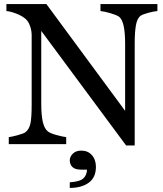

<svg xmlns="http://www.w3.org/2000/svg" viewBox="-20 -713 807 950"><path d="M758.8 -658.2Q745.1 -657.7 716.8 -650.4Q688.5 -643.1 676.3 -635.3Q658.7 -623 652.6 -588.4Q646.5 -553.7 646.5 -500.5V6.8H604L184.1 -560.1V-202.6Q184.1 -142.6 191.7 -110.4Q199.2 -78.1 214.8 -64.5Q226.1 -53.7 261.2 -44.4Q296.4 -35.2 307.6 -34.7V0H23.4V-34.7Q36.6 -35.6 67.9 -44.2Q99.1 -52.7 106.9 -59.6Q124 -73.2 130.4 -101.3Q136.7 -129.4 136.7 -197.3V-538.6Q136.7 -561 128.9 -583.5Q121.1 -606 107.9 -618.2Q90.3 -634.3 60.3 -645.8Q30.3 -657.2 11.7 -658.2V-692.9H209.5L599.1 -164.6V-494.1Q599.1 -554.7 591.3 -587.2Q583.5 -619.6 568.8 -630.4Q555.2 -639.6 524.2 -648.4Q493.2 -657.2 477.1 -658.2V-692.9H758.8ZM454.6 112.8Q454.6 165 419.2 190.9Q383.8 216.8 325.2 216.8V189Q372.6 186 390.9 170.9Q409.2 155.8 410.6 126.5H383.8Q351.1 126.5 338.1 113.3Q325.2 100.1 325.2 80.1Q325.2 63 340.1 47.6Q355 32.2 382.3 32.2Q415 32.2 434.8 54.7Q454.6 77.1 454.6 112.8Z"/></svg>

Font: UniBurma_GGSerif
Style: Book
Weight: 400
Designer: Victor San Kho Lin (for Burmese only and related typography optimization with it)
Foundry: http://www.unimm.org
Version: 2.0